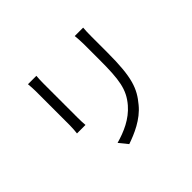

<svg xmlns="http://www.w3.org/2000/svg" viewBox="-162 -1021 1324 1324"><g transform="rotate(-45 500.0 -358.5)"><path d="M226 -748C228 -730 230 -695 230 -677V-344C230 -315 227 -284 225 -269H308C306 -286 305 -318 305 -344V-677C305 -699 306 -730 308 -748ZM689 -755C691 -732 694 -704 694 -671V-519C694 -324 682 -242 610 -158C548 -86 462 -49 377 -25L428 38C501 13 601 -29 665 -108C737 -194 768 -271 768 -516V-671C768 -704 769 -732 771 -755Z"/></g></svg>

Font: Noto Sans Japanese DemiLight
Style: Regular
Weight: 350
Designer: Ryoko NISHIZUKA (kana & ideographs); Paul D. Hunt (Latin, Greek & Cyrillic); Wenlong ZHANG (bopomofo); Sandoll Communica
Foundry: Adobe Systems Incorporated
Version: Version 1.000;PS 1;hotconv 1.0.78;makeotf.lib2.5.61930